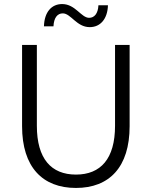

<svg xmlns="http://www.w3.org/2000/svg" viewBox="-20 -922 749 948"><path d="M355 6C520 6 620 -97 620 -299V-700H548V-301C548 -138 477 -60 355 -60C233 -60 162 -138 162 -301V-700H89V-299C89 -97 190 6 355 6ZM423 -788C476 -788 511 -829 513 -896H466C464 -855 446 -834 420 -834C381 -834 352 -902 287 -902C234 -902 199 -862 197 -792H244C246 -835 264 -856 290 -856C330 -856 358 -788 423 -788Z"/></svg>

Font: Chess Sans
Style: Regular
Weight: 400
Designer: Wolf Bōese
Foundry: Wolf Bōese
Version: Version 7.223;Glyphs 3.3 (3306)